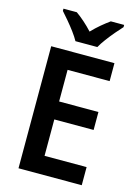

<svg xmlns="http://www.w3.org/2000/svg" viewBox="-137 -1011 781 1085"><g transform="rotate(15 253.5 -468.5)"><path d="M453 0H83V-714H453V-609H207V-424H437V-319H207V-106H453ZM208 -777Q196 -799 176 -826Q156 -853 134 -879Q112 -905 95 -924V-937H173Q196 -921 221.5 -898.5Q247 -876 271 -850Q297 -877 322 -898Q347 -919 372 -937H450V-924Q433 -906 411 -880Q389 -854 368.5 -826.5Q348 -799 336 -777Z"/></g></svg>

Font: Noto Sans Devanagari SemiCondensed SemiBold
Style: Regular
Weight: 600
Width: 4
Designer: Jelle Bosma - Monotype Design Team
Foundry: Monotype Imaging Inc.
Version: Version 2.004; ttfautohint (v1.8.4.7-5d5b)